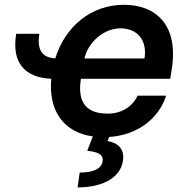

<svg xmlns="http://www.w3.org/2000/svg" viewBox="-20 -573 796 817"><path d="M147.4 -429.3H49C29.5 -311.8 79.9 -242.9 198.2 -237.9C185.7 -101.2 250.7 -9.9 375 7.5L351.2 68.5C400.9 73.9 421.9 85.9 416.2 116.1C409.8 147 373.6 161.2 319.2 161.2L310 224.4C422.2 224.4 492.2 180 502.8 112.9C512.1 61.4 481.2 34.1 437.5 27.3L444.2 9.9C566.1 1.8 655.2 -68.5 687.1 -165.8H565.3C543 -117.5 494.7 -89.5 438.9 -89.5C352.6 -89.5 307.5 -131.4 324.2 -237.6H704.2L710.6 -277C741.5 -468.4 641.7 -552.6 507.5 -552.6C369.3 -552.6 258.2 -462.4 215.2 -324.6C154.5 -328.1 137.4 -366.1 147.4 -429.3ZM339.5 -324.2C353.3 -389.9 419 -452.4 492.9 -452.4C567.1 -452.4 607.2 -398.4 594.8 -324.2Z"/></svg>

Font: Margiela Sans Semi Bold
Style: Italic
Weight: 600
Italic angle: -9.39999°
Designer: Stefan Endress, Andreas Faust
Version: Version 1.100;FEAKit 1.0